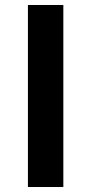

<svg xmlns="http://www.w3.org/2000/svg" viewBox="-20 -750 366 770"><path d="M92 -730H234V0H92Z"/></svg>

Font: Sora-SIA SemiBold
Style: Regular
Weight: 600
Designer: Jonathan Barnbrook, Julián Moncada
Foundry: Barnbrook Fonts
Version: Version 2.000